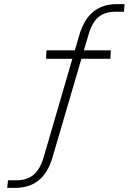

<svg xmlns="http://www.w3.org/2000/svg" viewBox="-20 -729 640 934"><path d="M548 -709H586L583 -672H542Q490 -672 458.5 -645.5Q427 -619 410 -558L388 -484H519L517 -443H376L235 38Q192 185 54 185H15L19 148H60Q111 148 143 121.5Q175 95 193 34L332 -443H204L206 -484H344L367 -562Q411 -709 548 -709Z"/></svg>

Font: Iunito ExtraLight
Style: Italic
Weight: 200
Italic angle: -4.541°
Designer: Vernon Adams
Foundry: Vernon Adams
Version: Version 2.001;November 30, 2019;FontCreator 12.0.0.2547 64-b